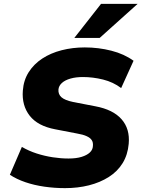

<svg xmlns="http://www.w3.org/2000/svg" viewBox="-20 -961 731 992"><path d="M316 11Q262 11 209.5 3.5Q157 -4 111.5 -19.5Q66 -35 31 -58L93 -202Q129 -181 169.5 -168Q210 -155 252 -148.5Q294 -142 334 -142Q374 -142 401.5 -150.5Q429 -159 444 -173Q459 -187 460 -206Q462 -225 454 -237Q446 -249 427.5 -257.5Q409 -266 379 -271L265 -293Q175 -310 133.5 -363Q92 -416 98 -493Q102 -547 128.5 -588.5Q155 -630 198.5 -658.5Q242 -687 298.5 -701.5Q355 -716 418 -716Q489 -716 555.5 -699Q622 -682 670 -647L606 -506Q565 -537 512.5 -550Q460 -563 408 -563Q372 -563 344 -555Q316 -547 300 -532.5Q284 -518 282 -499Q280 -474 297.5 -458.5Q315 -443 358 -434L472 -412Q564 -395 608 -345Q652 -295 645 -218Q640 -161 613.5 -118Q587 -75 542 -46.5Q497 -18 439.5 -3.5Q382 11 316 11ZM364 -765 502 -941H691L495 -765Z"/></svg>

Font: Nunito Sans 9pt Black
Style: Italic
Weight: 900
Italic angle: -9°
Version: Version 3.101;gftools[0.9.27]